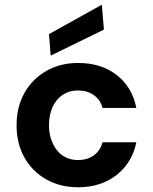

<svg xmlns="http://www.w3.org/2000/svg" viewBox="-20 -779 646 811"><path d="M310 12Q234 12 175 -21.5Q116 -55 83 -114Q50 -173 50 -249Q50 -327 83 -386Q116 -445 175 -479Q234 -513 310 -513Q407 -513 472.5 -462.5Q538 -412 556 -323H413Q404 -358 376 -377.5Q348 -397 309 -397Q274 -397 246.5 -379.5Q219 -362 203 -329Q187 -296 187 -250Q187 -216 196.5 -189Q206 -162 222 -142.5Q238 -123 260.5 -113Q283 -103 309 -103Q335 -103 356 -111.5Q377 -120 392 -137Q407 -154 413 -178H556Q538 -91 472 -39.5Q406 12 310 12ZM194 -544 187 -635 410 -759 419 -654Z"/></svg>

Font: DM Sans 18pt
Style: Bold
Weight: 700
Designer: Colophon Foundry, Jonny Pinhorn
Foundry: Colophon Foundry
Version: Version 4.004;gftools[0.9.30]